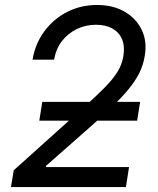

<svg xmlns="http://www.w3.org/2000/svg" viewBox="-20 -758 642 778"><path d="M24.4 0 35.6 -67.9 322.3 -325.7Q371.6 -370.1 404.5 -403.6Q437.5 -437 456.1 -467Q474.6 -497.1 480 -531.2Q486.3 -571.3 474.4 -599.4Q462.4 -627.4 435.3 -642.6Q408.2 -657.7 368.7 -657.7Q326.7 -657.7 290.8 -640.1Q254.9 -622.6 230.7 -591.1Q206.5 -559.6 199.2 -516.1H111.8Q123 -582 160.2 -631.8Q197.3 -681.6 252.2 -709.7Q307.1 -737.8 373 -737.8Q439 -737.8 485.8 -710.2Q532.7 -682.6 554.7 -636Q576.7 -589.4 566.4 -530.8Q561.5 -500 548.6 -470.9Q535.6 -441.9 512 -410.6Q488.3 -379.4 451.2 -342Q414.1 -304.7 360.4 -256.8L166.5 -85.9L165.5 -81.1H502.9L490.2 0ZM139.2 -269 151.4 -345.2H547.9L535.6 -269Z"/></svg>

Font: Inter 17pt
Style: Italic
Weight: 400
Italic angle: -9.3988°
Version: Version 4.001;git-66647c0bb